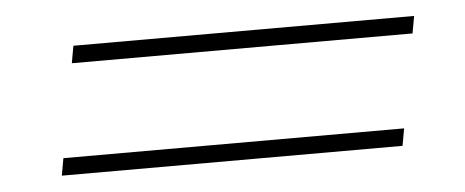

<svg xmlns="http://www.w3.org/2000/svg" viewBox="-29 -446 753 311"><g transform="rotate(-5 347.0 -290.0)"><path d="M98 -394H652L647 -366H93ZM66 -214H620L615 -186H61Z"/></g></svg>

Font: KoHo ExtraLight
Style: Italic
Weight: 275
Italic angle: -10°
Version: Version 1.000; ttfautohint (v1.6)